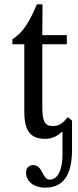

<svg xmlns="http://www.w3.org/2000/svg" viewBox="-20 -630 361 885"><path d="M293 -90C268 -62 255 -49 223 -49C184 -49 175 -73 175 -144V-426H288V-468H175L176 -610H150C114 -525 84 -478 37 -449V-426H92V-116C92 -26 121 10 188 10C223 10 246 -5 265 -22H268V79C268 170 238 198 209 198C174 198 178 131 133 131C116 131 100 141 100 166C100 204 133 235 189 235C287 235 312 153 312 60V-74Z"/></svg>

Font: STIX Two Math
Style: Regular
Weight: 400
Designer: Ross Mills, John Hudson & Paul Hanslow, Tiro Typeworks Ltd; with portions MicroPress Inc., with additions and correction
Foundry: Tiro Typeworks Ltd
Version: Version 2.02 b142